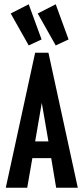

<svg xmlns="http://www.w3.org/2000/svg" viewBox="-20 -876 390 896"><path d="M242 0 219 -138H131L107 0H7L144 -630H206L343 0ZM175 -396 144 -216H206ZM114 -664 30 -813 114 -856 174 -692ZM240 -664 156 -813 240 -856 300 -692Z"/></svg>

Font: Inconsolata ExtraCondensed ExtraBold
Style: Regular
Weight: 800
Width: 2
Monospace: yes
Designer: Raph Levien, Cyreal, Brenton Simpson
Foundry: Raph Levien, Cyreal, Google
Version: Version 3.001; ttfautohint (v1.8.2.53-6de2)